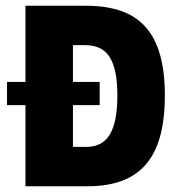

<svg xmlns="http://www.w3.org/2000/svg" viewBox="-20 -647 630 667"><path d="M68.4 0V-281.7H4.4V-362.3H68.4V-627H279.8Q348.1 -627 399.4 -609.4Q450.7 -591.8 484.6 -554.4Q518.6 -517.1 535.6 -458Q552.7 -398.9 552.7 -315.4Q552.7 -231.9 535.9 -172.1Q519 -112.3 485.4 -74.2Q451.7 -36.1 401.6 -18.1Q351.6 0 285.2 0ZM233.4 -27.3 108.9 -136.7H280.3Q306.2 -136.7 326.2 -146.5Q346.2 -156.2 359.9 -177.2Q373.5 -198.2 380.6 -232.4Q387.7 -266.6 387.7 -315.4Q387.7 -364.3 380.4 -397.7Q373 -431.2 358.9 -451.7Q344.7 -472.2 323.7 -481.2Q302.7 -490.2 274.9 -490.2H108.9L233.4 -599.6V-362.3H326.2V-281.7H233.4Z"/></svg>

Font: Anaheim ExtraBold
Style: Regular
Weight: 800
Version: Version 2.001